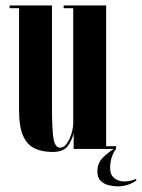

<svg xmlns="http://www.w3.org/2000/svg" viewBox="-20 -543 518 700"><path d="M171.5 11Q133.5 11 106.2 -2Q79 -15 64.2 -48Q49.5 -81 49.5 -141.5V-513H15V-523H169.5V-153.5Q169.5 -70 175.2 -37.2Q181 -4.5 199 -4.5Q213 -4.5 223.8 -20Q234.5 -35.5 240.8 -56.8Q247 -78 247 -94.5V-513H212V-523H367V-10H403V0Q394 11.5 387.8 29.2Q381.5 47 381.5 70Q381.5 94 396.5 106.2Q411.5 118.5 432 118.5Q446 118.5 456.5 115.8Q467 113 474 109.5L478 114Q466.5 124 447.2 130.2Q428 136.5 410 136.5Q393.5 136.5 376.2 132.2Q359 128 347 116.2Q335 104.5 335 82Q335 50.5 356.2 30.5Q377.5 10.5 394.5 0H248.5V-57Q243 -33.5 227.5 -11.2Q212 11 171.5 11Z"/></svg>

Font: Imbue 100pt
Style: Bold
Weight: 700
Designer: Tyler Finck
Foundry: Etcetera Type Company
Version: Version 1.102; ttfautohint (v1.8.3)